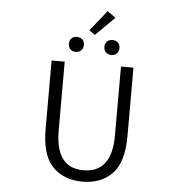

<svg xmlns="http://www.w3.org/2000/svg" viewBox="-67 -1136 1134 1212"><g transform="rotate(5 500.0 -530.0)"><path d="M240.2 -296.9V-732.4H323.2V-295.9Q323.2 -59.6 500 -59.6Q679.7 -59.6 679.7 -295.9V-732.4H758.8V-296.9Q758.8 -132.8 688.5 -60.1Q618.2 12.7 500 12.7Q381.8 12.7 311 -60.1Q240.2 -132.8 240.2 -296.9ZM421.4 -813Q408.2 -799.8 386.7 -799.8Q365.2 -799.8 352.5 -813Q339.8 -826.2 339.8 -847.7Q339.8 -869.1 352.5 -881.8Q365.2 -894.5 386.7 -894.5Q408.2 -894.5 421.4 -881.8Q434.6 -869.1 434.6 -847.7Q434.6 -826.2 421.4 -813ZM460.9 -943.4 565.4 -1073.2 618.2 -1036.1 498 -917ZM647 -813Q633.8 -799.8 612.3 -799.8Q590.8 -799.8 577.6 -813Q564.5 -826.2 564.5 -847.7Q564.5 -869.1 577.6 -881.8Q590.8 -894.5 612.3 -894.5Q633.8 -894.5 647 -881.8Q660.2 -869.1 660.2 -847.7Q660.2 -826.2 647 -813Z"/></g></svg>

Font: GenEi Gothic M SemiLight
Style: Regular
Weight: 350
Designer: o_tamon (Modified); [Source Han Sans]
Ryoko NISHIZUKA  (kana & ideographs); Paul D. Hunt (Latin, Greek & Cyrillic); Wenl
Version: Version 1.1a;Original Version 1.004